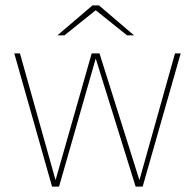

<svg xmlns="http://www.w3.org/2000/svg" viewBox="-20 -692 723 712"><path d="M629 -494H650L509 0H483L335 -475L199 0H173L33 -494H54L186 -24L320 -494H349L497 -24ZM477 -561H451L335 -654L219 -561H193L323 -672H347Z"/></svg>

Font: Blinker Thin
Style: Regular
Weight: 100
Designer: Juergen Huber
Foundry: supertype
Version: Version 1.017;hotconv 1.0.117;makeotfexe 2.5.65602